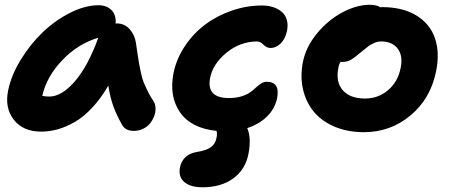

<svg xmlns="http://www.w3.org/2000/svg" viewBox="-20 -542 1892 805"><path d="M152.8 9.8Q76.2 9.8 37.6 -40.3Q-1 -90.3 14.2 -163.1Q26.9 -225.6 66.4 -290.5Q106 -355.5 158.2 -405.8Q210.4 -456.1 273.4 -488Q336.4 -520 393.1 -520Q427.7 -520 447.8 -499.3Q467.8 -478.5 464.8 -442.9L469.2 -443.8Q502 -443.8 523.4 -419.9Q544.9 -396 549.8 -362.8Q551.3 -352.1 556.4 -317.9Q561.5 -283.7 563.5 -273.2Q565.4 -262.7 571 -236.3Q576.7 -210 582.8 -195.6Q588.9 -181.2 598.9 -160.4Q608.9 -139.6 622.1 -120.1Q630.4 -108.9 631.8 -92.3Q633.3 -75.7 627.7 -58.8Q622.1 -42 611.1 -27.1Q600.1 -12.2 581.5 -2.7Q563 6.8 541 6.8Q504.9 6.8 491.2 -20Q468.8 -59.1 455.3 -96.2Q441.9 -133.3 434.1 -183.1Q403.3 -129.9 367.2 -91.1Q331.1 -52.2 294.2 -31Q257.3 -9.8 222.7 0Q188 9.8 152.8 9.8ZM187 -137.2Q238.8 -137.2 294.2 -201.4Q349.6 -265.6 392.1 -383.8Q306.6 -358.4 241 -289.6Q175.3 -220.7 157.2 -140.1Q170.4 -137.2 187 -137.2Z M829.6 243.2Q778.8 243.2 752.7 221.2Q726.6 199.2 734.9 158.2Q747.1 105.5 804.7 95.2Q845.2 88.9 864.3 75Q883.3 61 887.7 36.1Q891.6 18.1 887.7 6.8Q781.2 -4.4 734.9 -71Q688.5 -137.7 707.5 -235.8Q720.2 -296.9 756.1 -350.1Q792 -403.3 841.8 -440.2Q891.6 -477.1 953.4 -498Q1015.1 -519 1078.6 -519Q1103 -519 1124 -512.5Q1145 -505.9 1160.4 -493.2Q1175.8 -480.5 1182.1 -460Q1188.5 -439.5 1183.6 -414.1Q1176.8 -379.4 1157 -360.1Q1137.2 -340.8 1114.7 -340.8Q1098.1 -340.8 1084.7 -354.5Q1071.3 -368.2 1058.6 -368.2Q987.8 -368.2 930.2 -321.5Q872.6 -274.9 860.8 -214.8Q845.2 -130.9 939.5 -130.9Q969.2 -130.9 992.2 -137.9Q1015.1 -145 1028.8 -155Q1042.5 -165 1053.2 -175Q1064 -185.1 1075.2 -192.1Q1086.4 -199.2 1098.6 -199.2Q1155.3 -199.2 1141.6 -128.9Q1131.8 -85 1098.9 -53Q1065.9 -21 1016.6 -4.9Q1034.7 36.6 1021.5 104Q1008.8 168.9 957.8 206.1Q906.7 243.2 829.6 243.2Z M1505.9 12.2Q1437.5 12.2 1383.3 -10.7Q1329.1 -33.7 1296.1 -73.2Q1263.2 -112.8 1250.7 -166.3Q1238.3 -219.7 1249.5 -279.8Q1262.2 -345.2 1309.3 -402.1Q1356.4 -459 1416.3 -490.5Q1476.1 -522 1530.8 -522Q1557.6 -522 1575.7 -511.2Q1577.6 -512.2 1581.5 -512.2Q1668.5 -512.2 1725.8 -477.1Q1783.2 -441.9 1803.7 -381.6Q1824.2 -321.3 1808.6 -244.1Q1785.6 -128.4 1701.2 -58.1Q1616.7 12.2 1505.9 12.2ZM1398.4 -255.9Q1387.2 -197.8 1417.5 -163.3Q1447.8 -128.9 1510.7 -128.9Q1565.9 -128.9 1607.2 -164.1Q1648.4 -199.2 1659.7 -256.8Q1670.4 -307.1 1647.7 -337.6Q1625 -368.2 1577.6 -368.2Q1563 -368.2 1548.3 -361.6Q1533.7 -355 1525.6 -348.9Q1517.6 -342.8 1494.6 -324.2Q1465.3 -299.3 1450.2 -290.8Q1435.1 -282.2 1413.6 -282.2Q1409.7 -282.2 1407.7 -283.2Q1399.9 -269 1398.4 -255.9Z"/></svg>

Font: Shantell Sans Normal
Style: Bold Italic
Weight: 700
Italic angle: -11.31°
Designer: Stephen Nixon, Anya Danilova, Shantell Martin
Foundry: Arrow Type
Version: Version 1.006;[559af2be0]